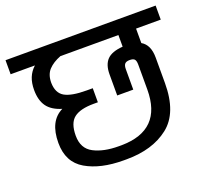

<svg xmlns="http://www.w3.org/2000/svg" viewBox="-121 -782 970 899"><g transform="rotate(-20 364.0 -332.0)"><path d="M615 -577V-505Q655 -482 655 -418V-291Q655 -143 574.5 -80Q494 -17 365 -17H350Q235 -17 162.5 -59.5Q90 -102 90 -198Q90 -307 162 -342Q112 -357 90 -388Q68 -419 68 -470Q68 -505 78.5 -531Q89 -557 111 -577H-10V-647H738V-577ZM527 -577H238Q199 -562 177 -538.5Q155 -515 155 -474Q156 -423 189.5 -403.5Q223 -384 299 -384H329V-314H308Q241 -314 209.5 -289.5Q178 -265 178 -202Q178 -138 227 -112.5Q276 -87 351 -87H365Q567 -89 567 -291V-415Q567 -434 560.5 -441.5Q554 -449 536 -449Q519 -449 512 -441Q505 -433 505 -415V-313H425V-418Q425 -466 448.5 -490.5Q472 -515 527 -519Z"/></g></svg>

Font: Biryani
Style: Regular
Weight: 400
Designer: Dan Reynolds and Mathieu Réguer
Foundry: Dan Reynolds and Mathieu Réguer
Version: Version 1.004; ttfautohint (v1.1) -l 5 -r 5 -G 72 -x 0 -D la